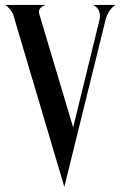

<svg xmlns="http://www.w3.org/2000/svg" viewBox="-49 -720 481 767"><path d="M130.9 -700.2Q126 -697.3 120.8 -694.3Q115.7 -691.4 112.1 -687.3Q108.4 -683.1 106.9 -677.5Q105.5 -671.9 107.9 -664.1L243.2 -210.9L348.1 -639.2Q351.1 -652.3 349.9 -662.4Q348.6 -672.4 344.7 -679.9Q340.8 -687.5 335 -692.4Q329.1 -697.3 323.2 -700.2H412.1Q395 -688 386 -672.9Q377 -657.7 373 -642.1L208 26.4L3.9 -661.1Q2.4 -666 -1 -671.6Q-4.4 -677.2 -8.8 -682.6Q-13.2 -688 -18.6 -692.6Q-23.9 -697.3 -29.3 -700.2Z"/></svg>

Font: 003 KoZ KJR
Style: Regular
Weight: 400
Designer: Ko Z, Min Khaing
Foundry: Your Own Font Foundry
Version: Version 2.50;March 29, 2020;